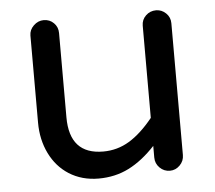

<svg xmlns="http://www.w3.org/2000/svg" viewBox="-43 -551 681 608"><g transform="rotate(-5 297.5 -246.5)"><path d="M153 -15Q114 -40 92.5 -84Q71 -128 71 -182V-459Q71 -477 85 -490.5Q99 -504 117 -504Q136 -504 149 -491Q162 -478 162 -459V-191Q162 -73 269 -73Q314 -73 352 -96Q390 -119 428 -166V-459Q428 -478 441.5 -491Q455 -504 474 -504Q492 -504 505.5 -491Q519 -478 519 -459V-40Q519 -21 505.5 -7.5Q492 6 474 6Q455 6 441.5 -7.5Q428 -21 428 -40V-77Q387 -33 343.5 -11Q300 11 247 11Q194 11 153 -15Z"/></g></svg>

Font: 寒蝉全圆体
Style: Regular
Weight: 400
Designer: Warren2060
      Designed by Motoya company      

      [Varela Round]
      Joe Prince(Latin component); Avraham Cornf
Foundry: ChillType
Version: Version 3.200